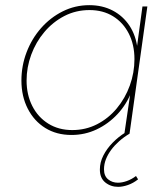

<svg xmlns="http://www.w3.org/2000/svg" viewBox="-20 -518 647 744"><path d="M257 5Q199 5 155.5 -22Q112 -49 87.5 -97Q63 -145 63 -206Q63 -263 83 -315.5Q103 -368 139 -409Q175 -450 223 -474Q271 -498 326 -498Q377 -498 417 -477Q457 -456 482 -418Q507 -380 513 -328L509 -324L532 -493H551L482 0H462L487 -170L491 -166Q471 -114 435.5 -76Q400 -38 354.5 -16.5Q309 5 257 5ZM260 -14Q312 -14 356 -36.5Q400 -59 432.5 -98Q465 -137 483 -186.5Q501 -236 501 -289Q501 -345 479 -388Q457 -431 418 -455Q379 -479 327 -479Q274 -479 229.5 -456Q185 -433 152 -394Q119 -355 101 -306Q83 -257 83 -206Q83 -151 105 -107.5Q127 -64 167 -39Q207 -14 260 -14ZM438 206Q409 206 388 189Q367 172 367 139Q367 111 380.5 84.5Q394 58 416.5 35Q439 12 465 -4L482 0Q460 13 442 29Q424 45 411 62.5Q398 80 390.5 99Q383 118 383 138Q383 164 399 177Q415 190 437 190Q453 190 471.5 183.5Q490 177 507 164L515 177Q496 192 475.5 199Q455 206 438 206Z"/></svg>

Font: Hanken Grotesk Thin
Style: Italic
Weight: 250
Italic angle: -8°
Designer: Alfredo Marco Pradil
Foundry: Hanken Design Co.
Version: Version 3.013